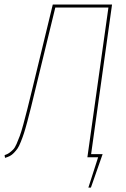

<svg xmlns="http://www.w3.org/2000/svg" viewBox="-20 -701 561 856"><path d="M479.5 -680.7 386.2 -13.7H437.5L385.3 135.3H374L417.5 0H369.6L463.4 -667.5H226.6L138.7 -306.6Q126 -253.9 118.4 -223.1Q110.8 -192.4 101.6 -158Q92.3 -123.5 86.4 -105.7Q80.6 -87.9 72.5 -67.9Q64.5 -47.9 58.1 -38.8Q51.8 -29.8 42.5 -20Q33.2 -10.3 24.2 -5.6Q15.1 -1 2.4 2.9L0.5 -9.3Q12.7 -13.2 21.5 -19.5Q30.3 -25.9 38.3 -33.9Q46.4 -42 54 -59.6Q61.5 -77.1 68.1 -94.7Q74.7 -112.3 84.2 -147.2Q93.8 -182.1 102.1 -215.6Q110.4 -249 124.5 -306.6L215.3 -680.7Z"/></svg>

Font: Fira Sans Compressed Hair
Style: Italic
Weight: 100
Width: 3
Italic angle: -8°
Designer: Carrois Corporate & Edenspiekermann AG
Foundry: Carrois Corporate GbR & Edenspiekermann AG
Version: Version 4.203;PS 004.203;hotconv 1.0.88;makeotf.lib2.5.64775